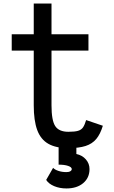

<svg xmlns="http://www.w3.org/2000/svg" viewBox="-20 -820 640 1081"><path d="M365 14Q295 14 252 -10.5Q209 -35 189.5 -88Q170 -141 170 -227V-535H46V-627H170V-800H270V-627H478V-535H270V-227Q270 -142 291 -110Q312 -78 365 -78Q401 -78 419.5 -83.5Q438 -89 447.5 -103Q457 -117 465 -144L559 -112Q545 -65 522 -37.5Q499 -10 461.5 2Q424 14 365 14ZM354 241Q316 241 285 228Q254 215 240 193L279 125Q288 135 308.5 142Q329 149 354 149Q368 149 376 144Q384 139 384 132Q384 121 363.5 114Q343 107 310 107V-5H410V47Q443 54 463.5 77.5Q484 101 484 132Q484 181 448.5 211Q413 241 354 241Z"/></svg>

Font: Victor Mono
Style: Bold
Weight: 700
Monospace: yes
Designer: Rune Bjørnerås
Version: Version 1.561;gftools[0.9.30]